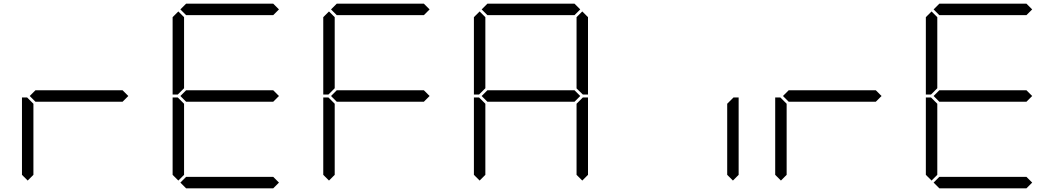

<svg xmlns="http://www.w3.org/2000/svg" viewBox="-20 -1020 5752 1040"><path d="M644 -531 675 -500 644 -469H172L141 -500L172 -531ZM130 -42 99 -73V-492H127L130 -489L161 -458V-73Z M946 -511 943 -508H915V-927L946 -958L977 -927V-542ZM957 -969 988 -1000H1460L1491 -969L1460 -938H988ZM1460 -531 1491 -500 1460 -469H988L957 -500L988 -531ZM946 -42 915 -73V-492H943L946 -489L977 -458V-73ZM1491 -31 1460 0H988L957 -31L988 -62H1460Z M1762 -511 1759 -508H1731V-927L1762 -958L1793 -927V-542ZM1773 -969 1804 -1000H2276L2307 -969L2276 -938H1804ZM2276 -531 2307 -500 2276 -469H1804L1773 -500L1804 -531ZM1762 -42 1731 -73V-492H1759L1762 -489L1793 -458V-73Z M2578 -511 2575 -508H2547V-927L2578 -958L2609 -927V-542ZM2589 -969 2620 -1000H3092L3123 -969L3092 -938H2620ZM3092 -531 3123 -500 3092 -469H2620L2589 -500L2620 -531ZM2578 -42 2547 -73V-492H2575L2578 -489L2609 -458V-73ZM3134 -489 3137 -492H3165V-73L3134 -42L3103 -73V-458ZM3134 -958 3165 -927V-508H3137L3134 -511L3103 -541V-927Z M3950 -489 3953 -492H3981V-73L3950 -42L3919 -73V-458Z M4724 -531 4755 -500 4724 -469H4252L4221 -500L4252 -531ZM4210 -42 4179 -73V-492H4207L4210 -489L4241 -458V-73Z M5026 -511 5023 -508H4995V-927L5026 -958L5057 -927V-542ZM5037 -969 5068 -1000H5540L5571 -969L5540 -938H5068ZM5540 -531 5571 -500 5540 -469H5068L5037 -500L5068 -531ZM5026 -42 4995 -73V-492H5023L5026 -489L5057 -458V-73ZM5571 -31 5540 0H5068L5037 -31L5068 -62H5540Z"/></svg>

Font: DSEG7 Classic
Style: Light
Weight: 300
Designer: Keshikan(Twitter:@keshinomi_88pro)
Version: Version 0.46